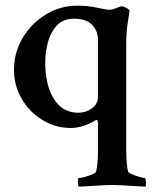

<svg xmlns="http://www.w3.org/2000/svg" viewBox="-20 -454 545 690"><path d="M263.7 216.8Q259.8 213.9 259.8 200.2Q259.8 185.5 263.7 185.5Q271.5 185.5 285.6 181.6Q299.8 177.7 312 172.4Q324.2 167 325.2 163.1Q332 135.7 332 91.8V-11.7Q332 -23.4 326.2 -23.4Q278.3 5.9 234.4 5.9Q179.7 5.9 132.8 -22.5Q85.9 -50.8 58.1 -98.6Q30.3 -146.5 30.3 -203.1Q30.3 -265.6 61.5 -317.9Q92.8 -370.1 144.5 -401.9Q196.3 -433.6 257.8 -433.6Q295.9 -433.6 329.1 -426.3Q362.3 -418.9 375 -418.9Q383.8 -418.9 398.9 -425.3Q414.1 -431.6 418 -431.6Q421.9 -431.6 433.6 -425.8Q445.3 -419.9 445.3 -416Q445.3 -411.1 439.5 -375Q433.6 -338.9 433.6 -293V81.1Q433.6 136.7 440.4 163.1Q442.4 167 454.6 172.4Q466.8 177.7 480.5 181.6Q494.1 185.5 500 185.5Q503.9 185.5 504.4 199.2Q504.9 212.9 502.9 216.8L451.2 213.9Q406.2 210.9 383.8 210.9Q360.4 210.9 316.4 213.9ZM261.7 -48.8Q287.1 -48.8 309.6 -64Q332 -79.1 332 -107.4V-312.5Q332 -341.8 311.5 -364.3Q291 -386.7 246.1 -386.7Q207 -386.7 184.6 -362.8Q162.1 -338.9 152.3 -302.7Q142.6 -266.6 142.6 -229.5Q142.6 -149.4 173.3 -99.1Q204.1 -48.8 261.7 -48.8Z"/></svg>

Font: Crimson Text SemiBold
Style: Regular
Weight: 600
Designer: Sebastian Kosch
Foundry: Sebastian Kosch
Version: Version 1.100; ttfautohint (v1.8.4)